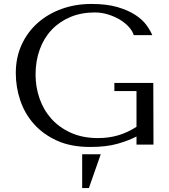

<svg xmlns="http://www.w3.org/2000/svg" viewBox="-20 -732 857 972"><path d="M756 -312H559V-271H671V-90Q626 -61 578.5 -47Q531 -33 476 -33Q398 -33 338.5 -60Q279 -87 239.5 -131.5Q200 -176 180 -234Q160 -292 160 -354Q160 -423 181 -481Q202 -539 241 -580.5Q280 -622 335.5 -645.5Q391 -669 460 -669Q494 -669 526.5 -659Q559 -649 586 -633Q613 -617 632 -596Q651 -575 657 -554H751Q741 -578 721 -605.5Q701 -633 665 -656.5Q629 -680 575 -696Q521 -712 443 -712Q362 -712 292.5 -687Q223 -662 171 -616Q119 -570 89.5 -505.5Q60 -441 60 -362Q60 -291 82.5 -224Q105 -157 151.5 -104.5Q198 -52 268.5 -20Q339 12 436 12Q518 12 574.5 -4Q631 -20 671 -41V0H757ZM490 49H396V220H430Z"/></svg>

Font: Tenor Sans
Style: Regular
Weight: 400
Designer: Denis Masharov
Foundry: Denis Masharov
Version: Version 1.1